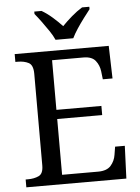

<svg xmlns="http://www.w3.org/2000/svg" viewBox="-61 -978 745 1025"><g transform="rotate(-5 311.5 -465.5)"><path d="M38 0V-42H51Q84 -42 108.5 -53.5Q133 -65 133 -109V-600Q133 -647 109 -659.5Q85 -672 51 -672H38V-714H542L547 -539H495L490 -582Q486 -615 466.5 -639.5Q447 -664 402 -664H234V-398H475V-349H234V-50H427Q474 -50 495.5 -74.5Q517 -99 522 -132L529 -175H581L574 0ZM262 -771Q252 -794 234 -820.5Q216 -847 197 -873Q178 -899 162 -918V-931H201Q230 -914 258.5 -889Q287 -864 309 -840Q332 -864 361 -889Q390 -914 418 -931H457V-918Q442 -899 422.5 -873Q403 -847 385.5 -820.5Q368 -794 357 -771Z"/></g></svg>

Font: Noto Serif Makasar
Style: Regular
Weight: 400
Designer: Sérgio Martins
Version: Version 1.001; ttfautohint (v1.8.4.7-5d5b)